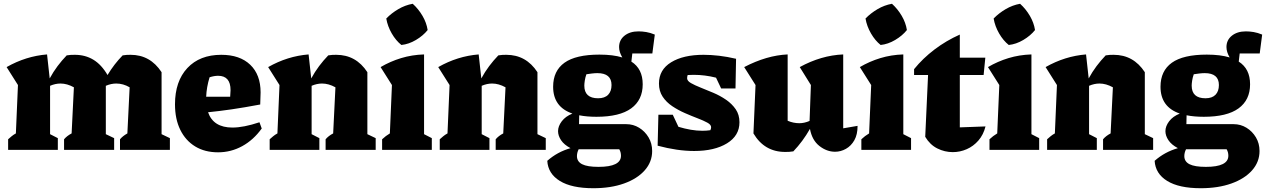

<svg xmlns="http://www.w3.org/2000/svg" viewBox="-20 -793 6699 1016"><path d="M23 0V-56Q32 -64 41.5 -72Q51 -80 64 -87L75 -343L15 -438Q117 -496 229 -505L243 -378Q262 -413 284.5 -443Q307 -473 333 -500Q344 -502 354.5 -502.5Q365 -503 376 -503Q431 -503 474 -477Q517 -451 549 -396Q584 -454 629 -500Q640 -502 650.5 -502.5Q661 -503 671 -503Q775 -503 835 -411V-83L879 -62V0H615V-56Q629 -73 654 -87L666 -331Q632 -351 595 -351Q568 -351 540 -339V-83L584 -62V0H319V-56Q334 -74 359 -87L371 -331Q335 -351 300 -351Q273 -351 245 -339V-83L286 -62V0Z M1134 13Q1064 13 1013 -18Q962 -49 934 -106Q906 -163 906 -241Q906 -363 971.5 -433Q1037 -503 1151 -503Q1249 -503 1304 -450.5Q1359 -398 1359 -304L1357 -240Q1272 -224 1206.5 -214.5Q1141 -205 1081 -199Q1109 -118 1210 -118Q1269 -118 1353 -146L1365 -113Q1321 -52 1261.5 -19.5Q1202 13 1134 13ZM1089 -384Q1073 -332 1071 -281H1198L1200 -316Q1200 -392 1134 -392Q1124 -392 1112.5 -390Q1101 -388 1089 -384Z M1407 0V-56Q1416 -64 1425.5 -72Q1435 -80 1448 -87L1459 -343L1399 -438Q1501 -496 1613 -505L1627 -378Q1646 -413 1668.5 -443Q1691 -473 1717 -500Q1728 -502 1738.5 -502.5Q1749 -503 1759 -503Q1864 -503 1924 -411V-83L1968 -62V0H1703V-56Q1718 -74 1743 -87L1755 -331Q1719 -351 1684 -351Q1657 -351 1629 -339V-83L1670 -62V0Z M2002 0V-56Q2021 -74 2043 -87L2054 -343L1994 -438Q2045 -468 2102.5 -485.5Q2160 -503 2224 -505V-83L2265 -62V0ZM2164 -773Q2194 -746 2215.5 -709.5Q2237 -673 2243 -634Q2219 -604 2181 -581.5Q2143 -559 2104 -555Q2075 -578 2053 -616Q2031 -654 2024 -695Q2051 -723 2087.5 -744.5Q2124 -766 2164 -773Z M2307 0V-56Q2316 -64 2325.5 -72Q2335 -80 2348 -87L2359 -343L2299 -438Q2401 -496 2513 -505L2527 -378Q2546 -413 2568.5 -443Q2591 -473 2617 -500Q2628 -502 2638.5 -502.5Q2649 -503 2659 -503Q2764 -503 2824 -411V-83L2868 -62V0H2603V-56Q2618 -74 2643 -87L2655 -331Q2619 -351 2584 -351Q2557 -351 2529 -339V-83L2570 -62V0Z M3136 -175Q3085 -175 3045 -183L3044 -136H3294Q3331 -136 3362 -117Q3393 -98 3412 -66Q3431 -34 3431 6Q3431 64 3391.5 108.5Q3352 153 3282 178Q3212 203 3120 203Q3005 203 2942.5 164.5Q2880 126 2876 58Q2929 11 2999 -9Q2965 -27 2949 -51Q2933 -75 2933 -99Q2933 -125 2952.5 -151Q2972 -177 3009 -192Q2907 -227 2907 -334Q2907 -418 2967 -461Q3027 -504 3152 -504Q3224 -504 3273 -489Q3256 -518 3256 -544Q3256 -581 3284.5 -604Q3313 -627 3359 -627Q3378 -627 3399.5 -623.5Q3421 -620 3445 -610L3432 -510H3326L3321 -467Q3381 -429 3381 -347Q3381 -264 3320 -219.5Q3259 -175 3136 -175ZM3145 -273Q3180 -273 3198 -291.5Q3216 -310 3216 -343Q3216 -406 3141 -406Q3128 -406 3111.5 -404Q3095 -402 3083 -400Q3077 -383 3074.5 -366.5Q3072 -350 3072 -340Q3072 -273 3145 -273ZM3033 33Q3033 62 3060.5 76Q3088 90 3147 90Q3266 90 3266 31Q3266 12 3257 -3H3042Q3033 15 3033 33Z M3460 -22 3464 -186H3540L3570 -122Q3603 -112 3635 -106.5Q3667 -101 3697 -101Q3719 -101 3739 -104Q3743 -112 3743 -120Q3743 -133 3723 -144Q3703 -155 3671.5 -167Q3640 -179 3604.5 -194.5Q3569 -210 3537.5 -231Q3506 -252 3486.5 -281.5Q3467 -311 3467 -351Q3467 -424 3531.5 -463.5Q3596 -503 3703 -503Q3742 -503 3785 -498Q3828 -493 3875 -482L3872 -325H3796L3769 -382Q3710 -397 3651 -397Q3635 -397 3619 -396Q3616 -388 3616 -379Q3616 -365 3636 -353.5Q3656 -342 3687.5 -329.5Q3719 -317 3754.5 -302Q3790 -287 3821.5 -265.5Q3853 -244 3873 -215Q3893 -186 3893 -146Q3893 -75 3827 -34.5Q3761 6 3653 6Q3565 6 3460 -22Z M3967 -87 3978 -343 3918 -438Q4037 -500 4148 -505V-154Q4178 -141 4210 -141Q4236 -141 4264 -153L4271 -343L4212 -438Q4325 -500 4442 -505V-114L4518 -127Q4518 -81 4501 -51Q4484 -21 4456.5 -5.5Q4429 10 4399 10Q4355 10 4316 -20.5Q4277 -51 4266 -111Q4228 -44 4178 8Q4167 10 4156 10.5Q4145 11 4135 11Q4025 11 3967 -87Z M4538 0V-56Q4557 -74 4579 -87L4590 -343L4530 -438Q4581 -468 4638.5 -485.5Q4696 -503 4760 -505V-83L4801 -62V0ZM4700 -773Q4730 -746 4751.5 -709.5Q4773 -673 4779 -634Q4755 -604 4717 -581.5Q4679 -559 4640 -555Q4611 -578 4589 -616Q4567 -654 4560 -695Q4587 -723 4623.5 -744.5Q4660 -766 4700 -773Z M5059 -610V-488H5194L5185 -396H5059V-119L5195 -124Q5184 -80 5157.5 -49.5Q5131 -19 5095.5 -3.5Q5060 12 5022 12Q4979 12 4940 -7.5Q4901 -27 4876 -69L4891 -396H4817V-427Q4863 -484 4925 -531Q4987 -578 5059 -610Z M5216 0V-56Q5235 -74 5257 -87L5268 -343L5208 -438Q5259 -468 5316.5 -485.5Q5374 -503 5438 -505V-83L5479 -62V0ZM5378 -773Q5408 -746 5429.5 -709.5Q5451 -673 5457 -634Q5433 -604 5395 -581.5Q5357 -559 5318 -555Q5289 -578 5267 -616Q5245 -654 5238 -695Q5265 -723 5301.5 -744.5Q5338 -766 5378 -773Z M5521 0V-56Q5530 -64 5539.5 -72Q5549 -80 5562 -87L5573 -343L5513 -438Q5615 -496 5727 -505L5741 -378Q5760 -413 5782.5 -443Q5805 -473 5831 -500Q5842 -502 5852.5 -502.5Q5863 -503 5873 -503Q5978 -503 6038 -411V-83L6082 -62V0H5817V-56Q5832 -74 5857 -87L5869 -331Q5833 -351 5798 -351Q5771 -351 5743 -339V-83L5784 -62V0Z M6350 -175Q6299 -175 6259 -183L6258 -136H6508Q6545 -136 6576 -117Q6607 -98 6626 -66Q6645 -34 6645 6Q6645 64 6605.5 108.5Q6566 153 6496 178Q6426 203 6334 203Q6219 203 6156.5 164.5Q6094 126 6090 58Q6143 11 6213 -9Q6179 -27 6163 -51Q6147 -75 6147 -99Q6147 -125 6166.5 -151Q6186 -177 6223 -192Q6121 -227 6121 -334Q6121 -418 6181 -461Q6241 -504 6366 -504Q6438 -504 6487 -489Q6470 -518 6470 -544Q6470 -581 6498.5 -604Q6527 -627 6573 -627Q6592 -627 6613.5 -623.5Q6635 -620 6659 -610L6646 -510H6540L6535 -467Q6595 -429 6595 -347Q6595 -264 6534 -219.5Q6473 -175 6350 -175ZM6359 -273Q6394 -273 6412 -291.5Q6430 -310 6430 -343Q6430 -406 6355 -406Q6342 -406 6325.5 -404Q6309 -402 6297 -400Q6291 -383 6288.5 -366.5Q6286 -350 6286 -340Q6286 -273 6359 -273ZM6247 33Q6247 62 6274.5 76Q6302 90 6361 90Q6480 90 6480 31Q6480 12 6471 -3H6256Q6247 15 6247 33Z"/></svg>

Font: Piazzolla ExtraBold
Style: Regular
Weight: 800
Designer: Juan Pablo del Peral
Foundry: Huerta Tipografica
Version: Version 1.330